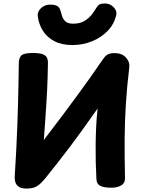

<svg xmlns="http://www.w3.org/2000/svg" viewBox="-20 -1088 840 1118"><path d="M541.6 -42.4Q538.8 -91.4 537.6 -141.9Q536.4 -192.3 536.9 -244.2Q537.3 -296.1 539.9 -349.3Q542.4 -402.6 548.4 -456.3Q499.1 -385.4 458 -329Q416.9 -272.6 381.6 -225.7Q346.2 -178.8 312.9 -136.8Q279.6 -94.9 245.8 -52.4Q219.9 -20 197.2 -5Q174.4 10 135 10Q105.8 10 90.4 0Q75 -10 69.8 -25.7Q64.6 -41.3 65.6 -57.4Q71 -144.3 74.8 -218.3Q78.7 -292.3 81 -358.1Q83.3 -423.9 84.9 -484.3Q86.6 -544.7 87.7 -603.1Q88.8 -661.6 89.6 -722.1Q90.3 -750.4 103.9 -764.5Q117.4 -778.6 164.2 -779.3Q204.7 -780.1 225.3 -773.4Q245.9 -766.7 253 -752.8Q260.1 -739 259.1 -715.7Q258.1 -669.9 257 -629.1Q255.9 -588.2 253.7 -548.3Q251.4 -508.3 248.7 -466.2Q246 -424 242.7 -376.4Q239.3 -328.9 235.1 -272.7Q293 -347.6 342.1 -413.6Q391.1 -479.6 432.3 -535.5Q473.4 -591.4 505.7 -637Q537.9 -682.6 561.3 -717.1Q576.3 -739.4 586.7 -752.8Q597.1 -766.1 610.6 -772.4Q624 -778.8 646.9 -778.8Q690.1 -778.8 713.6 -752.9Q737 -727 732.7 -695.3Q719.7 -587.4 713.1 -485.4Q706.4 -383.3 705.8 -278.5Q705.2 -173.7 707.8 -55.4Q709.6 -22.6 686.4 -8.8Q663.2 5 630 5Q584.8 5 564.1 -5.7Q543.3 -16.4 541.6 -42.4ZM402 -825.7Q339.4 -825.7 296.4 -848.4Q253.3 -871.1 229.4 -909.5Q205.4 -947.9 199.9 -994.2Q196.6 -1019 218.4 -1040.2Q240.3 -1061.3 272.9 -1061.3Q294.2 -1061.3 308.5 -1055.3Q322.8 -1049.2 328.9 -1035.1Q334.9 -1019.3 340 -999.2Q345.1 -979 359.6 -964.6Q374.1 -950.1 406.3 -950.1Q446.1 -950.1 472.3 -966.3Q498.4 -982.4 515.1 -1004.1Q531.7 -1025.8 540.9 -1042.4Q550.6 -1057.6 560.3 -1062.6Q570 -1067.7 589.3 -1067.7Q611.4 -1067.7 627.6 -1057.4Q643.7 -1047.1 652.2 -1031.7Q660.7 -1016.2 656.7 -1000.3Q645 -947.4 607 -908.2Q569 -868.9 515.2 -847.3Q461.3 -825.7 402 -825.7Z"/></svg>

Font: Playpen Sans
Style: Regular
Weight: 400
Designer: Laura Meseguer, Veronika Burian, José Scaglione, Kostas Bartsokas, Vera Evstafieva, Tom Grace, Yorlmar Campos
Foundry: TypeTogether
Version: Version 2.000